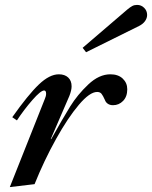

<svg xmlns="http://www.w3.org/2000/svg" viewBox="-20 -751 620 783"><path d="M163 -348Q168 -359 168 -369Q168 -382 160 -382Q146 -382 112 -343Q78 -304 49 -260L30 -273Q95 -365 138.5 -406.5Q182 -448 220 -448Q244 -448 258 -435Q272 -422 272 -399Q272 -383 263 -360L187 -184H189Q236 -268 266 -316.5Q296 -365 340 -406.5Q384 -448 430 -448Q462 -448 480.5 -430.5Q499 -413 499 -387Q499 -357 482 -339.5Q465 -322 441 -322Q428 -322 419.5 -328Q411 -334 408 -343Q400 -361 394 -368.5Q388 -376 376 -376Q346 -376 301.5 -323.5Q257 -271 208.5 -184Q160 -97 121 0L20 12ZM317 -556 499 -712Q511 -722 519.5 -726.5Q528 -731 539 -731Q556 -731 568 -719Q580 -707 580 -690Q580 -677 571.5 -665Q563 -653 547 -645L331 -538Z"/></svg>

Font: Ibarra Real Nova SemiBold
Style: Italic
Weight: 600
Italic angle: -22°
Designer: Jose Maria Ribagorda & Octavio Pardo
Foundry: Octavio Pardo
Version: Version 1.014